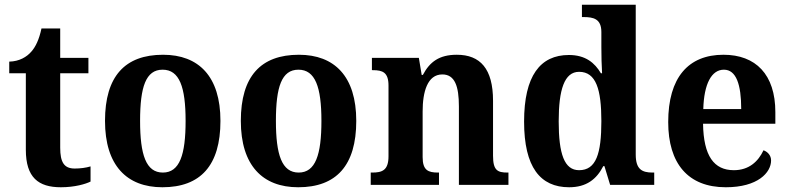

<svg xmlns="http://www.w3.org/2000/svg" viewBox="-20 -780 3330 810"><path d="M237 10C296 10 342 -4 362 -14V-78C342 -72 319 -69 295 -69C250 -69 234 -96 234 -157V-471H353V-536H234V-660H155C145 -613 130 -582 112 -562C93 -540 62 -521 19 -520V-471H89V-148C89 -31 142 10 237 10Z M665 10C826 10 910 -82 910 -270C910 -458 818 -549 668 -549C507 -549 423 -458 423 -270C423 -82 515 10 665 10ZM667 -52C596 -52 571 -127 571 -270C571 -413 595 -486 666 -486C737 -486 763 -413 763 -270C763 -127 738 -52 667 -52Z M1238 10C1399 10 1483 -82 1483 -270C1483 -458 1391 -549 1241 -549C1080 -549 996 -458 996 -270C996 -82 1088 10 1238 10ZM1240 -52C1169 -52 1144 -127 1144 -270C1144 -413 1168 -486 1239 -486C1310 -486 1336 -413 1336 -270C1336 -127 1311 -52 1240 -52Z M1544 0H1832V-52H1828C1787 -52 1763 -61 1763 -117V-310C1763 -392 1783 -466 1846 -466C1899 -466 1916 -416 1916 -331V0H2125V-52H2121C2079 -52 2060 -61 2060 -123V-355C2060 -490 2006 -549 1907 -549C1833 -549 1793 -519 1764 -464H1759L1747 -536H1549V-484H1553C1594 -484 1619 -475 1619 -419V-121C1619 -61 1592 -52 1550 -52H1544Z M2381 10C2454 10 2497 -24 2525 -79H2530L2554 0H2740V-52H2733C2688 -52 2662 -66 2662 -128V-760H2435V-708H2442C2483 -708 2517 -701 2517 -645V-582C2517 -545 2518 -502 2520 -471H2515C2489 -515 2450 -548 2380 -548C2259 -548 2191 -460 2191 -267C2191 -75 2259 10 2381 10ZM2423 -62C2361 -62 2337 -130 2337 -268C2337 -402 2361 -477 2423 -477C2495 -477 2517 -402 2517 -269C2517 -132 2495 -62 2423 -62Z M3042 10C3177 10 3233 -52 3233 -103C3233 -125 3218 -140 3201 -146C3179 -99 3140 -62 3076 -62C2992 -62 2948 -122 2946 -258H3251V-307C3251 -466 3168 -549 3032 -549C2884 -549 2799 -453 2799 -265C2799 -91 2882 10 3042 10ZM3107 -320H2947C2950 -427 2982 -486 3034 -486C3086 -486 3107 -423 3107 -320Z"/></svg>

Font: Noto Serif Myanmar SemiCondensed
Style: Bold
Weight: 700
Width: 4
Designer: Ben Mitchell and the Monotype Design Team
Foundry: Monotype Imaging Inc.
Version: Version 2.106